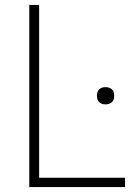

<svg xmlns="http://www.w3.org/2000/svg" viewBox="-20 -760 548 780"><path d="M99 -740H139V-38H488V0H99ZM409 -336Q393 -336 383.5 -344.5Q374 -353 374 -371Q374 -389 383.5 -397.5Q393 -406 409 -406Q423 -406 433.5 -398Q444 -390 444 -371Q444 -352 433.5 -344Q423 -336 409 -336Z"/></svg>

Font: Encode Sans Normal
Style: Thin
Weight: 100
Designer: Pablo Impallari, Andres Torresi
Foundry: Pablo Impallari, Andres Torresi
Version: Version 1.000; ttfautohint (v1.00) -l 8 -r 50 -G 200 -x 14 -